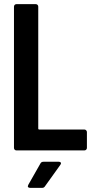

<svg xmlns="http://www.w3.org/2000/svg" viewBox="-20 -720 447 919"><path d="M59.1 0Q53.7 0 50.3 -3.4Q46.9 -6.8 46.9 -12.2V-688Q46.9 -693.4 50.3 -696.8Q53.7 -700.2 59.1 -700.2H150.9Q156.2 -700.2 159.7 -696.8Q163.1 -693.4 163.1 -688V-105Q163.1 -100.1 168 -100.1H383.8Q388.7 -100.1 392.3 -96.4Q396 -92.8 396 -87.9V-12.2Q396 -6.8 392.3 -3.4Q388.7 0 383.8 0ZM124 179.2Q117.2 179.2 114.5 175.5Q111.8 171.9 115.2 165L173.8 62Q177.7 54.2 189 54.2H261.2Q268.6 54.2 271 58.6Q273.4 63 269 68.8L195.8 170.9Q190.9 179.2 182.1 179.2Z"/></svg>

Font: Barlow Condensed SemiBold
Style: Regular
Weight: 600
Width: 3
Designer: Jeremy Tribby
Foundry: Tribby Type
Version: Version 1.422;hotconv 1.0.109;makeotfexe 2.5.65596